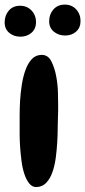

<svg xmlns="http://www.w3.org/2000/svg" viewBox="-48 -791 361 813"><path d="M198.2 -349.6Q198.2 -335.9 198.2 -320.8Q198.2 -305.7 197.3 -292Q196.3 -275.4 196.3 -247.6Q196.3 -219.7 194.3 -187.5Q192.4 -155.3 188 -122.1Q183.6 -88.9 173.8 -61.5Q164.1 -34.2 147.9 -17.1Q131.8 0 107.4 1Q88.9 2 76.2 -13.7Q63.5 -29.3 55.2 -54.2Q46.9 -79.1 43 -109.9Q39.1 -140.6 37.1 -169.4Q35.2 -198.2 35.2 -222.7Q35.2 -247.1 35.2 -258.8Q35.2 -274.4 35.2 -303.2Q35.2 -332 37.1 -365.2Q39.1 -398.4 44.4 -432.6Q49.8 -466.8 60.1 -495.1Q70.3 -523.4 86.9 -541Q103.5 -558.6 128.9 -558.6Q155.3 -558.6 168.9 -532.2Q182.6 -505.9 189.5 -470.7Q196.3 -435.5 197.3 -400.9Q198.2 -366.2 198.2 -349.6ZM293 -702.1Q293 -673.8 274.4 -657.2Q255.9 -640.6 227.5 -640.6Q200.2 -640.6 180.2 -656.7Q160.2 -672.9 160.2 -701.2Q160.2 -730.5 178.2 -751Q196.3 -771.5 226.6 -771.5Q255.9 -771.5 274.4 -751.5Q293 -731.4 293 -702.1ZM104.5 -697.3Q104.5 -668.9 85.4 -652.3Q66.4 -635.7 38.1 -635.7Q10.7 -635.7 -8.8 -651.9Q-28.3 -668 -28.3 -696.3Q-28.3 -725.6 -10.7 -746.1Q6.8 -766.6 37.1 -766.6Q66.4 -766.6 85.4 -746.6Q104.5 -726.6 104.5 -697.3Z"/></svg>

Font: Chewy
Style: Regular
Weight: 400
Version: Version 1.001